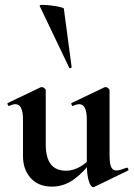

<svg xmlns="http://www.w3.org/2000/svg" viewBox="-20 -751 546 785"><path d="M192 12Q137 12 105.5 -23Q74 -58 74 -113V-260Q74 -293 66.5 -309Q59 -325 43 -325Q32 -325 18 -318Q14 -317 11.5 -323Q9 -329 12 -330L146 -394Q149 -395 151 -395Q156 -395 161.5 -390.5Q167 -386 167 -382V-161Q167 -107 187.5 -80Q208 -53 250 -53Q279 -53 308 -69.5Q337 -86 354 -111L360 -99Q326 -50 284 -19Q242 12 192 12ZM428 -382V-116Q428 -82 434.5 -68Q441 -54 456 -54Q463 -54 473.5 -57Q484 -60 497 -65Q501 -67 504 -61.5Q507 -56 504 -54L366 13Q364 14 361 14Q351 14 343 -11Q335 -36 335 -82V-260Q335 -293 327.5 -309Q320 -325 304 -325Q293 -325 278 -318Q275 -317 272.5 -323Q270 -329 273 -330L407 -394Q409 -395 412 -395Q417 -395 422.5 -390.5Q428 -386 428 -382ZM142 -727Q141 -731 155 -731Q169 -731 189 -728.5Q209 -726 224.5 -722.5Q240 -719 241 -716L273 -476Q273 -474 268.5 -472.5Q264 -471 263 -474Z"/></svg>

Font: Cormorant Infant Light
Style: Bold
Weight: 700
Version: Version 4.001